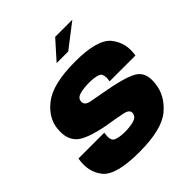

<svg xmlns="http://www.w3.org/2000/svg" viewBox="-232 -1037 1201 1201"><g transform="rotate(-45 368.0 -437.0)"><path d="M339.5 -756H442L601 -878.5H449ZM311.5 4Q510.5 4 592.5 -64Q674.5 -132 685 -228Q695 -308.5 652.5 -345.5Q610 -382.5 451.5 -412.5Q363.5 -428 317.8 -437.2Q272 -446.5 278 -483Q282.5 -509 317.8 -517.5Q353 -526 400 -526Q441.5 -526 472.8 -515.2Q504 -504.5 493 -441H721.5Q738.5 -539 681.8 -610Q625 -681 428 -681Q230.5 -681 144.2 -614Q58 -547 52.5 -455Q45.5 -379 87.5 -334.2Q129.5 -289.5 282 -260Q364.5 -247 412.2 -237Q460 -227 454.5 -195.5Q449.5 -167.5 415.5 -158.2Q381.5 -149 337 -149Q292 -149 261.5 -160.8Q231 -172.5 242.5 -237.5H14Q-4.5 -133.5 51.5 -64.8Q107.5 4 311.5 4Z"/></g></svg>

Font: Anybody UltraCondensed Thin Black
Style: Italic
Weight: 900
Italic angle: -10°
Version: Version 1.111